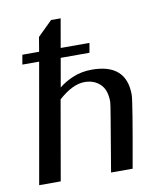

<svg xmlns="http://www.w3.org/2000/svg" viewBox="-76 -724 685 789"><g transform="rotate(-10 266.0 -330.0)"><path d="M112 -500H42L49 -540H119L129 -600L190 -660H230L209 -540H329L322 -500H202L181 -380Q206 -401 241.5 -415.5Q277 -430 319 -430Q463 -430 463 -300Q463 -273 414 0H324Q350 -155 360.5 -217Q371 -279 371 -287Q371 -337 345.5 -361Q320 -385 281 -385Q231 -385 172 -332L114 0H24Z"/></g></svg>

Font: Philosopher
Style: Italic
Weight: 400
Italic angle: -10°
Designer: Jovanny Lemonad
Foundry: Jovanny Lemonad
Version: Version 2.000